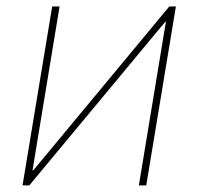

<svg xmlns="http://www.w3.org/2000/svg" viewBox="-20 -562 602 582"><path d="M423.3 0H400.9L482.9 -496.1H481L68.8 0H48.3L138.2 -542.5H160.6L78.6 -45.9H81.1L493.2 -542.5H513.2Z"/></svg>

Font: Inter 16pt Thin
Style: Italic
Weight: 250
Italic angle: -9.3988°
Version: Version 4.001;git-66647c0bb